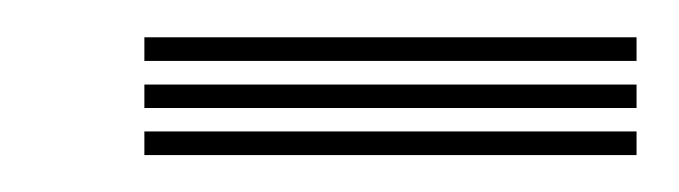

<svg xmlns="http://www.w3.org/2000/svg" viewBox="-20 -729 368 104"><path d="M324.8 -696H58.2V-708.8H324.8ZM324.8 -645H58.2V-657.8H324.8ZM324.8 -670.5H58.2V-683.2H324.8Z"/></svg>

Font: Big Shoulders Inline Display Thin Medium
Style: Regular
Weight: 500
Version: Version 2.002